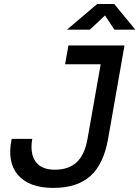

<svg xmlns="http://www.w3.org/2000/svg" viewBox="-20 -918 688 948"><path d="M243.2 9.8Q124 9.8 68.8 -54Q13.7 -117.7 37.6 -232.4H139.2Q127 -160.2 155.8 -120.1Q184.6 -80.1 251 -80.1Q319.3 -80.1 358.9 -117.2Q398.4 -154.3 412.1 -232.4L477.1 -600.6H301.3L317.9 -693.4H594.7L513.7 -232.4Q491.7 -107.9 426.5 -49.1Q361.3 9.8 243.2 9.8ZM310.5 -771.5 460 -898.4H543.9L648.4 -771.5H544.9L498.5 -841.8L423.8 -771.5Z"/></svg>

Font: Cascadia Mono
Style: Italic
Weight: 400
Italic angle: -10°
Monospace: yes
Designer: Aaron Bell
Foundry: Saja Typeworks
Version: Version 2404.023; ttfautohint (v1.8.4)